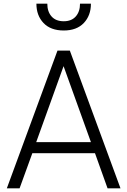

<svg xmlns="http://www.w3.org/2000/svg" viewBox="-20 -1019 688 1039"><path d="M17 0 291 -745H358L632 0H562L494 -190H155L86 0ZM176 -250H472L324 -661ZM325 -854Q254 -854 215.5 -894.5Q177 -935 177 -999H236Q236 -956 259 -930Q282 -904 325 -904Q367 -904 390 -930Q413 -956 413 -999H472Q472 -935 433.5 -894.5Q395 -854 325 -854Z"/></svg>

Font: Plus Jakarta Sans Light
Style: Regular
Weight: 300
Designer: Gumpita Rahayu
Foundry: Tokotype
Version: Version 2.006; ttfautohint (v1.8.4.7-5d5b)